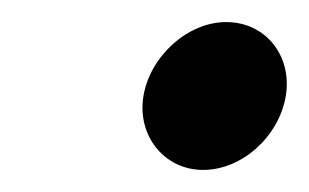

<svg xmlns="http://www.w3.org/2000/svg" viewBox="-20 -389 280 174"><path d="M110 -302C104 -266 129 -235 164 -235C200 -235 233 -266 239 -302C245 -338 221 -369 185 -369C150 -369 116 -338 110 -302Z"/></svg>

Font: Ampere
Style: SuExtIta
Weight: 400
Version: Version 1